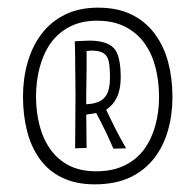

<svg xmlns="http://www.w3.org/2000/svg" viewBox="-20 -716 510 501"><path d="M227 -235Q178 -235 142 -252.5Q106 -270 83.5 -301.5Q61 -333 50.5 -374.5Q40 -416 40 -464Q40 -511 52 -553Q64 -595 88 -627Q112 -659 149 -677.5Q186 -696 236 -696Q287 -696 323.5 -678Q360 -660 384 -627.5Q408 -595 419 -553Q430 -511 430 -462Q430 -416 418 -374.5Q406 -333 381 -301.5Q356 -270 318 -252.5Q280 -235 227 -235ZM231 -269Q274 -269 305.5 -284.5Q337 -300 356.5 -327Q376 -354 385.5 -389Q395 -424 395 -463Q395 -503 386 -539Q377 -575 357.5 -602.5Q338 -630 307 -646Q276 -662 233 -662Q192 -662 161.5 -646Q131 -630 112 -603Q93 -576 83.5 -540Q74 -504 74 -464Q74 -425 83 -389.5Q92 -354 111 -327Q130 -300 159.5 -284.5Q189 -269 231 -269ZM276 -328Q266 -351 255 -374Q244 -397 231 -421Q224 -420 218 -419Q212 -418 205 -417Q205 -395 205.5 -373Q206 -351 206 -330L176 -329Q176 -352 176.5 -392Q177 -432 177 -469Q177 -493 176.5 -519.5Q176 -546 176 -569.5Q176 -593 175 -608Q182 -609 188.5 -609Q195 -609 201.5 -609.5Q208 -610 213 -610Q257 -610 276 -591.5Q295 -573 295 -514Q295 -483 285 -462Q275 -441 257 -430Q268 -406 281 -380.5Q294 -355 309 -329ZM205 -444Q229 -445 242.5 -453Q256 -461 261.5 -476Q267 -491 267 -513Q267 -539 264 -554.5Q261 -570 250.5 -577Q240 -584 218 -584Q215 -584 212 -583.5Q209 -583 206 -583Q206 -566 206 -542.5Q206 -519 205.5 -498.5Q205 -478 205 -469Q205 -462 205 -456Q205 -450 205 -444Z"/></svg>

Font: Truculenta ExtraLight
Style: Regular
Weight: 250
Version: Version 1.002